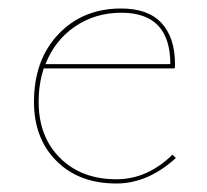

<svg xmlns="http://www.w3.org/2000/svg" viewBox="-20 -429 487 452"><path d="M386 -65 394 -57Q328 3 254 3Q166 3 113 -50Q60 -103 60 -189Q60 -288 117.5 -348.5Q175 -409 265 -409Q329 -409 360.5 -374.5Q392 -340 392 -278Q392 -271 391 -268H83Q71 -232 71 -189Q71 -107 121.5 -57Q172 -7 254 -7Q327 -7 386 -65ZM266 -399Q204 -399 156.5 -366.5Q109 -334 87 -278H381Q381 -399 266 -399Z"/></svg>

Font: EauTest Hairline
Style: Regular
Weight: 250
Designer: Christian Thalmann (Catharsis Fonts)
Version: Version 0.001;PS 000.001;hotconv 1.0.88;makeotf.lib2.5.64775